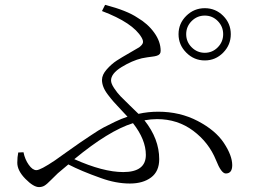

<svg xmlns="http://www.w3.org/2000/svg" viewBox="-20 -762 1040 786"><path d="M871.6 -675.8Q849.6 -698.2 818.4 -698.2Q787.1 -698.2 764.6 -675.8Q742.2 -653.3 742.2 -622.1Q742.2 -590.8 764.6 -568.4Q787.1 -545.9 818.4 -545.9Q849.6 -545.9 871.6 -568.4Q893.6 -590.8 893.6 -622.1Q893.6 -653.3 871.6 -675.8ZM893.6 -546.4Q862.3 -514.6 818.4 -514.6Q774.4 -514.6 742.7 -546.4Q710.9 -578.1 710.9 -622.1Q710.9 -666 742.7 -697.3Q774.4 -728.5 818.4 -728.5Q862.3 -728.5 893.6 -697.3Q924.8 -666 924.8 -622.1Q924.8 -578.1 893.6 -546.4ZM577.1 -127.9Q577.1 -190.4 524.4 -257.8Q424.8 -226.6 284.2 -110.4Q402.3 -57.6 484.4 -57.6Q577.1 -57.6 577.1 -127.9ZM397.5 -716.8 410.2 -742.2Q500 -718.8 543 -689.5Q585 -665 611.3 -628.4Q637.7 -591.8 637.7 -553.7Q637.7 -545.9 633.8 -541Q629.9 -536.1 621.6 -533.7Q613.3 -531.2 604.5 -530.3Q595.7 -529.3 582.5 -527.3Q569.3 -525.4 560.5 -523.4Q520.5 -513.7 477.5 -487.3Q434.6 -460.9 434.6 -432.6Q434.6 -419.9 447.3 -400.9Q460 -381.8 473.6 -367.7Q487.3 -353.5 512.7 -329.1Q538.1 -304.7 546.9 -295.9Q585.9 -304.7 627.9 -304.7Q716.8 -304.7 789.6 -266.6Q862.3 -228.5 896.5 -176.8Q930.7 -125 930.7 -85.9Q930.7 -51.8 904.3 -51.8Q885.7 -51.8 864.3 -106.4Q835 -178.7 771 -226.6Q707 -274.4 623 -274.4Q598.6 -274.4 571.3 -269.5Q631.8 -193.4 631.8 -110.4Q631.8 -60.5 598.6 -35.6Q565.4 -10.7 511.7 -10.7Q454.1 -10.7 392.6 -33.2Q312.5 -61.5 259.8 -88.9L216.8 -52.7Q206.1 -43 189 -25.4Q171.9 -7.8 162.1 -2Q152.3 3.9 139.6 3.9Q117.2 3.9 84 -29.8Q50.8 -63.5 50.8 -95.7Q50.8 -119.1 54.7 -137.7L76.2 -138.7Q82 -109.4 97.7 -87.4Q113.3 -65.4 128.9 -65.4Q145.5 -65.4 205.1 -105.5Q214.8 -112.3 254.4 -140.6Q293.9 -168.9 307.1 -177.7Q320.3 -186.5 353 -208.5Q385.7 -230.5 404.3 -240.2Q422.9 -250 450.2 -263.2Q477.5 -276.4 502 -284.2Q494.1 -293 475.1 -313Q456.1 -333 445.8 -344.7Q435.5 -356.4 422.4 -373.5Q409.2 -390.6 403.3 -405.8Q397.5 -420.9 397.5 -434.6Q397.5 -456.1 417 -478Q436.5 -500 457.5 -513.7Q478.5 -527.3 510.3 -545.4Q542 -563.5 549.8 -568.4Q562.5 -578.1 564.9 -586.4Q567.4 -594.7 559.6 -608.4Q524.4 -668.9 397.5 -716.8Z"/></svg>

Font: GenYoMin TW TTF Light
Style: Regular
Weight: 300
Version: Version 1.300